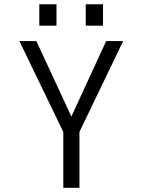

<svg xmlns="http://www.w3.org/2000/svg" viewBox="-20 -896 690 916"><path d="M282 0V-266.5L72.5 -700H153.5L320.5 -340L486.5 -700H567.5L359 -266.5V0ZM167.5 -875.5H249.5V-773.5H167.5ZM389 -875.5H471.5V-773.5H389Z"/></svg>

Font: Trispace Light
Style: Regular
Weight: 300
Designer: Tyler Finck
Foundry: Etcetera Type Company
Version: Version 1.210; ttfautohint (v1.8.3)